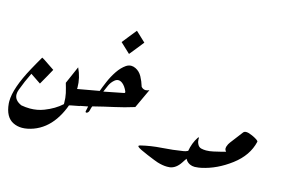

<svg xmlns="http://www.w3.org/2000/svg" viewBox="-105 -1088 1958 1323"><g transform="rotate(15 874.0 -426.5)"><path d="M97.7 -377 94.7 -370.6Q67.4 -316.4 42 -248Q35.2 -230 35.2 -214.4Q35.2 -171.4 87.4 -148.9Q119.6 -143.1 149.4 -143.1Q201.7 -143.1 248 -161.1Q320.3 -189 368.2 -232.9V-241.7Q368.2 -278.3 361.3 -309.6Q353 -344.7 342.8 -378.4L397.5 -503.4Q429.2 -437 429.2 -366.7Q429.2 -337.9 423.8 -309.1Q405.8 -207.5 349.6 -126Q294.4 -46.9 210.9 -16.1Q167.5 -0.5 130.9 -0.5Q96.7 -0.5 67.9 -14.6Q8.3 -43.5 0 -139.2Q-0.5 -147 -0.5 -154.8Q-0.5 -248.5 87.4 -409.2Q99.1 -431.2 113.5 -456.1Q127.9 -481 141.1 -503.9L156.2 -495.6L157.7 -494.6L236.3 -441.9Q220.2 -412.1 204.1 -383.8Q188 -355.5 171.9 -327.1Z M793.9 -785.6Q773.4 -759.3 752.9 -733.9Q732.4 -708.5 711.9 -683.1L641.6 -749Q661.6 -774.9 682.4 -800.3Q703.1 -825.7 723.6 -851.6Z M754.4 -426.3Q739.3 -461.4 718.3 -478Q703.1 -489.7 689 -489.7Q674.3 -489.7 660.6 -477.5Q640.1 -459.5 629.2 -435.8Q618.2 -412.1 607.9 -386.7L749.5 -414.6Q755.4 -416 755.4 -420.9Q755.4 -423.3 754.4 -426.3ZM401.9 -352.5H402.8L404.8 -353L583 -384.8Q592.3 -411.1 610.8 -454.8Q629.4 -498.5 655 -536.6Q680.7 -574.7 712.4 -596.7Q730 -608.4 749 -608.4Q764.2 -608.4 780.3 -600.6Q809.6 -586.4 826.7 -555.4Q843.8 -524.4 855 -486.8Q868.7 -471.7 886.7 -471.7Q898.9 -471.7 912.6 -478.5L848.6 -340.8Q776.9 -318.4 708.5 -303.5Q640.1 -288.6 561 -268.6Q556.2 -258.8 552.2 -240Q548.3 -221.2 535.6 -216.8Q533.7 -216.3 532.2 -216.3Q525.9 -216.3 525.9 -222.7Q525.9 -224.1 526.4 -226.1Q527.3 -231.9 529.8 -242.4Q532.2 -252.9 533.7 -260.7Q510.3 -255.9 478 -250L477.5 -248.5Q445.3 -242.7 413.6 -236.3Q410.6 -235.4 408.2 -234.6Q405.8 -233.9 403.3 -233.4V-233.9Q397.5 -232.4 392.1 -231.2Q386.7 -230 380.9 -229Z M1314.9 -121.6Q1298.8 -109.9 1285.4 -92.5Q1272 -75.2 1260.3 -56.2Q1228.5 -7.8 1185.5 -1.5Q1176.3 -0.5 1166 -0.5Q1134.3 -0.5 1096.2 -12.2Q1080.1 -17.1 1016.8 -43.5Q953.6 -69.8 941.9 -81.1Q939 -84 939 -86.4Q939 -91.3 948.7 -93.8Q1019.5 -111.3 1097.7 -116.5Q1175.8 -121.6 1250 -133.8Q1277.3 -138.7 1298.8 -157.7Q1305.2 -164.1 1312.5 -164.1Q1314.5 -164.1 1316.4 -163.6Q1329.1 -159.7 1329.1 -147Q1329.1 -142.6 1327.6 -137.2Q1324.2 -125.5 1314.9 -121.6Z M1722.7 -327.1Q1699.2 -224.6 1601.3 -150.9Q1503.4 -77.1 1397 -54.2Q1377.9 -49.8 1356 -48.8Q1353 -48.3 1350.1 -48.3Q1331.1 -48.3 1315.4 -55.7Q1276.4 -74.7 1276.4 -119.6Q1276.4 -129.9 1278.3 -141.1Q1289.1 -203.1 1318.8 -247.1Q1322.3 -252.4 1324.2 -252.4Q1326.7 -252.4 1327.1 -247.1Q1326.7 -243.2 1326.7 -239.7Q1326.7 -221.7 1334.5 -206.1Q1343.8 -186.5 1361.8 -182.1Q1377.9 -178.2 1397 -178.2Q1420.4 -178.2 1448.7 -184.6Q1499 -195.8 1532.7 -205.6Q1522.9 -215.3 1522.9 -228Q1522.9 -233.9 1524.9 -240.2Q1531.7 -260.7 1541.5 -272.5L1611.3 -363.8Q1618.2 -372.6 1632.3 -372.6Q1648.9 -372.6 1675.8 -360.4Q1722.7 -338.9 1722.7 -328.1Z"/></g></svg>

Font: Aref Ruqaa
Style: Regular
Weight: 400
Designer: Abdullah Aref
Version: Version 1.002